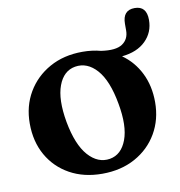

<svg xmlns="http://www.w3.org/2000/svg" viewBox="-72 -667 698 745"><g transform="rotate(-10 277.0 -294.0)"><path d="M278 -468.5Q316 -468.5 350 -459.5Q407.5 -451 433.5 -468.5Q459.5 -486 459.5 -520.5V-546.5Q459.5 -600.5 507 -600.5Q554 -600.5 554 -545.5Q554 -497 520.5 -463.8Q487 -430.5 426.5 -424.5Q471.5 -393 496.8 -342.2Q522 -291.5 522 -227.5Q522 -159 490.5 -105Q459 -51 402.8 -20Q346.5 11 272.5 11Q200 11 145 -19.5Q90 -50 59.2 -104.2Q28.5 -158.5 28.5 -229.5Q28.5 -298 60.2 -352Q92 -406 148 -437.2Q204 -468.5 278 -468.5ZM311.5 -41Q357.5 -49 377.5 -102.5Q397.5 -156 381 -246Q364.5 -339 326.5 -381.8Q288.5 -424.5 240 -416.5Q193.5 -408.5 173.8 -355.2Q154 -302 170 -211.5Q187 -119 225.2 -76Q263.5 -33 311.5 -41Z"/></g></svg>

Font: Fraunces 72pt Soft SemiBold
Style: Regular
Weight: 600
Version: Version 1.000;[b76b70a41]